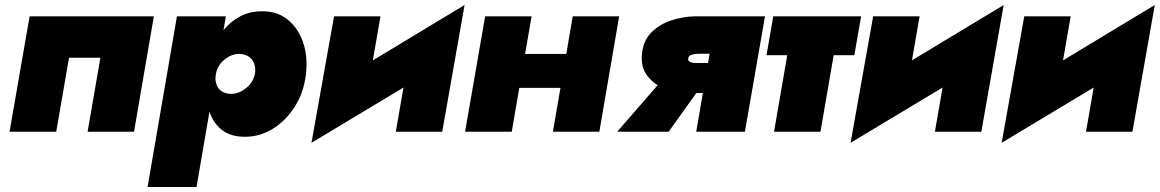

<svg xmlns="http://www.w3.org/2000/svg" viewBox="-20 -525 4621 765"><path d="M593 -460H98L18 0H204L255 -295H380L329 0H514Z M763 220 880 -460H685L568 220ZM1199 -230Q1207 -300 1187.5 -356.5Q1168 -413 1126 -447Q1084 -481 1023 -480Q975 -480 936.5 -459.5Q898 -439 870 -404.5Q842 -370 825 -325.5Q808 -281 802 -231Q796 -183 801 -138.5Q806 -94 823.5 -58Q841 -22 873.5 -1Q906 20 956 20Q1016 20 1068 -12.5Q1120 -45 1155.5 -101.5Q1191 -158 1199 -230ZM996 -232Q992 -209 977 -190.5Q962 -172 941 -161Q920 -150 897 -151Q882 -152 870 -157.5Q858 -163 850.5 -173.5Q843 -184 840 -198Q837 -212 840 -229Q843 -247 852 -262Q861 -277 875 -288Q889 -299 904.5 -305Q920 -311 936 -310Q958 -309 972.5 -298.5Q987 -288 993 -271Q999 -254 996 -232Z M1787 -296 1831 -505 1266 -164 1221 44ZM1496 -460H1311L1221 44L1437 -120ZM1831 -505 1616 -340 1557 0H1742Z M1909 -175H2293L2317 -310H1933ZM2262 -460 2183 0H2368L2447 -460ZM1913 -460 1833 0H2019L2098 -460Z M2644 0 2780 -190H2604L2439 0ZM2948 0 3028 -460H2833L2754 0ZM2864 -274H2755Q2746 -274 2738 -275.5Q2730 -277 2725.5 -281Q2721 -285 2722 -292Q2723 -301 2731.5 -305Q2740 -309 2751.5 -310Q2763 -311 2773 -311H2872L2900 -460H2749Q2702 -459 2655.5 -444Q2609 -429 2576.5 -397Q2544 -365 2538 -313Q2532 -261 2557 -226Q2582 -191 2625 -173Q2668 -155 2714 -154L2845 -155Z M3061 -460 3034 -305H3384L3411 -460ZM3140 -440 3064 0H3249L3325 -440Z M3935 -296 3979 -505 3414 -164 3369 44ZM3644 -460H3459L3369 44L3585 -120ZM3979 -505 3764 -340 3705 0H3890Z M4537 -296 4581 -505 4016 -164 3971 44ZM4246 -460H4061L3971 44L4187 -120ZM4581 -505 4366 -340 4307 0H4492Z"/></svg>

Font: Jost Black
Style: Italic
Weight: 900
Italic angle: -5°
Version: Version 3.710